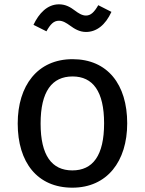

<svg xmlns="http://www.w3.org/2000/svg" viewBox="-20 -856 671 889"><path d="M378 -708C427 -708 468 -740 496 -801L435 -832C416 -799 400 -784 378 -784C360 -784 343 -795 327 -807C307 -822 285 -836 253 -836C199 -836 160 -794 135 -741L195 -711C213 -743 228 -760 253 -760C271 -760 287 -750 305 -737C324 -723 348 -708 378 -708ZM316 -582C154 -582 62 -460 62 -284C62 -104 153 13 315 13C476 13 569 -109 569 -285C569 -465 478 -582 316 -582ZM316 -502C410 -502 462 -433 462 -285C462 -136 410 -67 315 -67C220 -67 168 -136 168 -284C168 -433 221 -502 316 -502Z"/></svg>

Font: Glow Sans SC Normal Medium
Style: Regular
Weight: 600
Designer: Ryoko NISHIZUKA (kana, bopomofo & ideographs); Paul D. Hunt (Latin, Greek & Cyrillic); Sandoll Communications, Soo-young
Version: Version 0.93